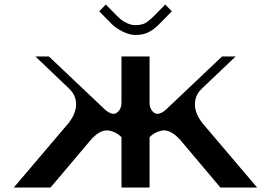

<svg xmlns="http://www.w3.org/2000/svg" viewBox="-20 -835 1207 855"><path d="M745.1 -784.7 687.5 -726.1Q662.1 -700.7 637.9 -689.9Q613.8 -679.2 583.5 -679.2Q557.6 -679.2 526.9 -694.3Q496.1 -709.5 478.5 -727.1L421.9 -784.7L451.2 -814.9L495.1 -770Q508.3 -756.8 518.8 -748Q529.3 -739.3 547.1 -731.2Q564.9 -723.1 583.5 -723.1Q610.8 -723.1 627.7 -732.7Q644.5 -742.2 671.9 -770L715.8 -814.9ZM521 -377V-583.5H646V-377Q646 -356 657 -342Q668 -328.1 680.2 -328.1Q698.2 -328.1 718.8 -346.7L968.8 -583.5H1029.3L877.9 -439.5Q848.1 -411.1 848.1 -370.6Q848.1 -327.1 884.3 -283.2L1125 0H961.4L785.6 -208.5Q745.6 -254.4 710.4 -254.4Q696.3 -254.4 677.7 -246.1Q659.2 -237.8 646 -224.1V0H521V-224.1Q507.3 -238.3 489 -246.3Q470.7 -254.4 456.1 -254.4Q420.4 -254.4 381.3 -208.5L205.1 0H41.5L282.2 -283.2Q318.8 -327.6 318.8 -370.6Q318.8 -410.6 288.6 -439.5L137.7 -583.5H197.8L447.8 -346.7Q468.8 -328.1 486.3 -328.1Q498.5 -328.1 509.8 -342Q521 -356 521 -377Z"/></svg>

Font: Gputeks
Style: Bold
Weight: 600
Width: 8
Version: Version 0.9